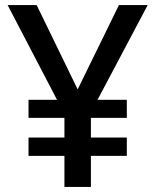

<svg xmlns="http://www.w3.org/2000/svg" viewBox="-20 -734 612 754"><path d="M285 -383 124 -714H10L204 -342H92V-271H233V-194H92V-122H233V0H337V-122H478V-194H337V-271H478V-342H363L560 -714H447Z"/></svg>

Font: Noto Sans Balinese Medium
Style: Regular
Weight: 500
Designer: Aditya Bayu, David Williams
Foundry: David Williams
Version: Version 2.005